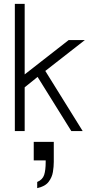

<svg xmlns="http://www.w3.org/2000/svg" viewBox="-20 -680 474 996"><path d="M57 0V-660H108V-294L336 -472H420L215 -312L409 0H350L175 -281L108 -227V0ZM173 296V264Q201 252 209 227.5Q217 203 217 160V152H155V56H259V160Q259 184 254.5 212Q250 240 232 263.5Q214 287 173 296Z"/></svg>

Font: Lil Grotesk Light
Style: Regular
Weight: 300
Designer: Bastien Sozeau
Foundry: NBR — Bastien Sozeau
Version: Version 3.003; ttfautohint (v1.8.4.7-5d5b);gftools[0.9.33]